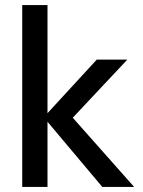

<svg xmlns="http://www.w3.org/2000/svg" viewBox="-20 -740 567 760"><path d="M385 0 168 -258V0H68V-720H168V-292L363 -504H484L268 -274L511 0Z"/></svg>

Font: AWOL-DM Medium
Style: Regular
Weight: 500
Designer: Colophon Foundry, Jonny Pinhorn, Mikhail Sharanda
Foundry: Colophon Foundry
Version: Version 1.000;Glyphs 3.2.3 (3260)